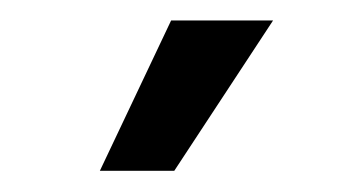

<svg xmlns="http://www.w3.org/2000/svg" viewBox="-20 -775 349 184"><path d="M75.7 -611.3 144 -755.4H241.7L147 -611.3Z"/></svg>

Font: Inter 17pt
Style: Regular
Weight: 400
Version: Version 4.001;git-66647c0bb